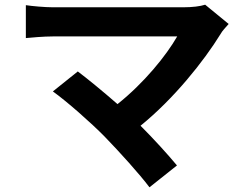

<svg xmlns="http://www.w3.org/2000/svg" viewBox="-20 -732 1040 817"><path d="M853 -712C832 -705 798 -701 760 -701H205C171 -701 116 -706 90 -710V-570C111 -572 165 -577 205 -577H734C687 -495 593 -379 480 -289C417 -344 351 -398 311 -428L205 -343C265 -300 367 -210 425 -151C490 -84 574 9 616 65L733 -28C694 -75 635 -140 578 -197C719 -311 847 -471 919 -588C926 -601 939 -614 953 -630Z"/></svg>

Font: Noto Sans CJK KR Bold
Style: Regular
Weight: 700
Designer: Ryoko NISHIZUKA (kana & ideographs); Paul D. Hunt (Latin, Greek & Cyrillic); Wenlong ZHANG (bopomofo); Sandoll Communica
Foundry: Adobe Systems Incorporated
Version: Version 1.004;PS 1.004;hotconv 1.0.82;makeotf.lib2.5.63406